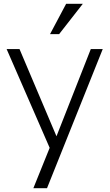

<svg xmlns="http://www.w3.org/2000/svg" viewBox="-20 -780 582 1013"><path d="M522 -521 228 213H156L242 0L15 -521H83L278 -61L459 -521ZM292 -600H244L329 -760H417Z"/></svg>

Font: Rising Sun Light
Style: Regular
Weight: 300
Designer: Matt McInerney, Pablo Impallari, Rodrigo Fuenzalida (Raleway font), Stephen Hutchings (Greek), Cristiano Sobral (main ch
Foundry: The Rising Sun Project Authors
Version: Version 4.327; ttfautohint (v1.8.4.7-5d5b-dirty)